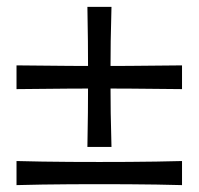

<svg xmlns="http://www.w3.org/2000/svg" viewBox="-20 -635 578 558"><path d="M509 -445V-376Q437 -377 353 -377.5Q269 -378 184.5 -377.5Q100 -377 28 -376V-445Q100 -444 184.5 -443.5Q269 -443 353 -443.5Q437 -444 509 -445ZM304 -208H234Q236 -304 236 -411.5Q236 -519 234 -615H304Q301 -519 301 -411.5Q301 -304 304 -208ZM509 -167V-97Q437 -99 353 -99.5Q269 -100 184.5 -99.5Q100 -99 28 -97V-167Q100 -165 184.5 -164.5Q269 -164 353 -164.5Q437 -165 509 -167Z"/></svg>

Font: Ruwudu Medium
Style: Regular
Weight: 500
Designer: Becca Hirsbrunner Spalinger
Foundry: SIL International
Version: Version 3.000